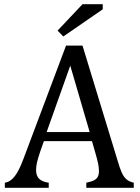

<svg xmlns="http://www.w3.org/2000/svg" viewBox="-20 -890 663 910"><path d="M389 0V-24Q413 -29 425 -35Q437 -41 443 -51.5Q449 -62 449 -79Q449 -96 445 -115Q441 -134 434 -158L416 -221H188L171 -173Q159 -137 155 -118.5Q151 -100 151 -85Q151 -56 166 -42Q181 -28 211 -24V0H3V-24Q30 -28 50.5 -55.5Q71 -83 90 -134L293 -674H371L537 -130Q548 -92 557 -72Q566 -52 579 -40.5Q592 -29 614 -24V0ZM201 -264H405L313 -579ZM467 -870V-846L280 -717L253 -745L371 -870Z"/></svg>

Font: Myanglish
Style: Regular
Weight: 400
Designer: KyawKyaw ( MaYenGone)
Foundry: TattooFont3D
Version: Version 1.003 December 13, 2014